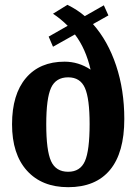

<svg xmlns="http://www.w3.org/2000/svg" viewBox="-20 -766 572 797"><path d="M263 11Q154 11 92 -57.5Q30 -126 30 -250Q30 -374 87.5 -442Q145 -510 248 -510Q306 -510 356 -477Q336 -564 291 -623L200 -572L182 -614L261 -659Q232 -688 200 -709L260 -746Q302 -725 332 -699L411 -744L430 -702L366 -666Q428 -596 462 -494Q496 -392 496 -272Q496 -132 436.5 -60.5Q377 11 263 11ZM263 -53Q313 -53 332.5 -97Q352 -141 352 -251Q352 -357 332.5 -401Q313 -445 263 -445Q212 -445 192 -401.5Q172 -358 172 -250Q172 -141 192 -97Q212 -53 263 -53Z"/></svg>

Font: Arsenal
Style: Bold
Weight: 700
Designer: Andrij Shevchenko
Foundry: Stairsfor
Version: Version 2.001;PS 002.001;hotconv 1.0.88;makeotf.lib2.5.64775